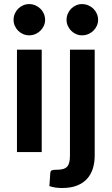

<svg xmlns="http://www.w3.org/2000/svg" viewBox="-20 -762 560 962"><path d="M189 -513V0H65V-513ZM206 -662.5Q206 -646.5 199.5 -632.5Q193 -618.5 182.2 -608Q171.5 -597.5 157 -591.2Q142.5 -585 126 -585Q110 -585 95.8 -591.2Q81.5 -597.5 71 -608Q60.5 -618.5 54.2 -632.5Q48 -646.5 48 -662.5Q48 -679 54.2 -693.5Q60.5 -708 71 -718.5Q81.5 -729 95.8 -735.2Q110 -741.5 126 -741.5Q142.5 -741.5 157 -735.2Q171.5 -729 182.2 -718.5Q193 -708 199.5 -693.5Q206 -679 206 -662.5ZM454.5 -513V17.5Q454.5 51 445.8 80.5Q437 110 417.8 132.2Q398.5 154.5 367.2 167.2Q336 180 291 180Q273.5 180 258.5 177.8Q243.5 175.5 227.5 170.5L232 104Q233.5 94 240 91.2Q246.5 88.5 265 88.5Q283.5 88.5 296.2 84.8Q309 81 316.5 72.8Q324 64.5 327.2 51Q330.5 37.5 330.5 17.5V-513ZM471.5 -662.5Q471.5 -646.5 465 -632.5Q458.5 -618.5 447.8 -608Q437 -597.5 422.2 -591.2Q407.5 -585 391 -585Q375 -585 361 -591.2Q347 -597.5 336.5 -608Q326 -618.5 319.8 -632.5Q313.5 -646.5 313.5 -662.5Q313.5 -679 319.8 -693.5Q326 -708 336.5 -718.5Q347 -729 361 -735.2Q375 -741.5 391 -741.5Q407.5 -741.5 422.2 -735.2Q437 -729 447.8 -718.5Q458.5 -708 465 -693.5Q471.5 -679 471.5 -662.5Z"/></svg>

Font: Lato 2
Style: Bold
Weight: 700
Designer: Lukasz Dziedzic with Adam Twardoch and Botio Nikoltchev
Foundry: tyPoland Lukasz Dziedzic
Version: Version 2.015; 2015-08-06; http://www.latofonts.com/